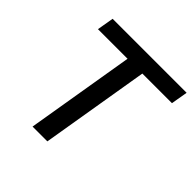

<svg xmlns="http://www.w3.org/2000/svg" viewBox="-180 -854 1009 1009"><g transform="rotate(45 324.5 -349.0)"><path d="M413 -605 312 0H202L303 -605H83L99 -698H649L633 -605Z"/></g></svg>

Font: IBM Plex Mono Medium
Style: Italic
Weight: 500
Italic angle: -9°
Monospace: yes
Designer: Mike Abbink, Paul van der Laan, Pieter van Rosmalen
Foundry: Bold Monday
Version: Version 2.3